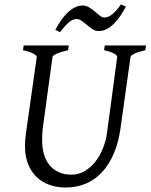

<svg xmlns="http://www.w3.org/2000/svg" viewBox="-20 -817 668 852"><path d="M625 -594.2Q594.2 -587.4 577.1 -579.1Q560.1 -570.8 559.1 -564L515.1 -250Q506.3 -186 485.4 -136.5Q464.4 -86.9 433.1 -53.2Q401.9 -19.5 361.1 -2.2Q320.3 15.1 272 15.1Q231.9 15.1 198.5 2.9Q165 -9.3 141.1 -32.7Q117.2 -56.2 104 -90.6Q90.8 -125 90.8 -169.9Q90.8 -195.8 95.2 -226.1L143.1 -564Q144 -569.8 128.9 -578.6Q113.8 -587.4 82 -594.2L85 -615.2H285.2L282.2 -594.2Q251.5 -587.4 232.7 -579.1Q213.9 -570.8 212.9 -564L169.9 -249Q168 -234.9 167.5 -220.7Q167 -206.5 167 -193.8Q167 -159.7 175.3 -131.8Q183.6 -104 200 -84Q216.3 -64 240.7 -53Q265.1 -42 296.9 -42Q328.6 -42 355.5 -57.6Q382.3 -73.2 402.8 -99.1Q423.3 -125 436.8 -158.7Q450.2 -192.4 455.1 -229L500 -564Q501 -569.8 487.3 -578.6Q473.6 -587.4 441.9 -594.2L444.8 -615.2H627.9ZM538.6 -787.6Q528.3 -768.1 515.4 -748.5Q502.4 -729 487.3 -713.6Q472.2 -698.2 454.8 -688.7Q437.5 -679.2 418.5 -679.2Q402.8 -679.2 390.4 -687.5Q377.9 -695.8 366.5 -705.8Q355 -715.8 343.5 -724.1Q332 -732.4 319.3 -732.4Q302.2 -732.4 284.7 -717Q267.1 -701.7 246.6 -674.3L225.6 -684.6Q235.8 -704.1 248.8 -723.4Q261.7 -742.7 277.1 -758.1Q292.5 -773.4 310.1 -783Q327.6 -792.5 346.2 -792.5Q362.3 -792.5 375.7 -784.2Q389.2 -775.9 400.9 -765.9Q412.6 -755.9 422.9 -747.6Q433.1 -739.3 443.4 -739.3Q460.4 -739.3 479.2 -754.6Q498 -770 516.6 -797.4Z"/></svg>

Font: Gentium Plus Eur
Style: Italic
Weight: 400
Italic angle: -8°
Designer: J. Victor Gaultney, Annie Olsen, Iska Routamaa, Becca Hirsbrunner
Foundry: SIL International
Version: Version 5.000